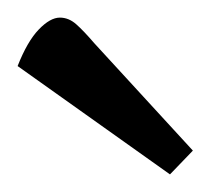

<svg xmlns="http://www.w3.org/2000/svg" viewBox="-20 -733 239 218"><path d="M173 -535 0 -658Q11 -686 24 -699.5Q37 -713 48 -713Q58 -713 66.5 -705.5Q75 -698 87 -684L199 -562Z"/></svg>

Font: Faustina Light
Style: Regular
Weight: 300
Designer: Alfonso Garcia
Foundry: http://www.omnibus-type.com
Version: Version 1.200